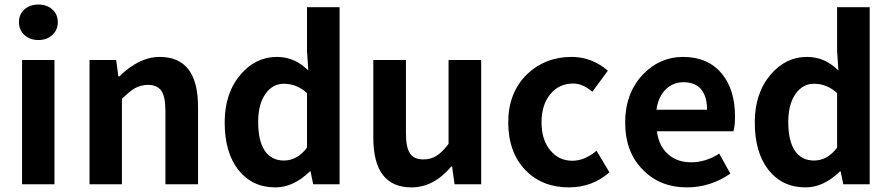

<svg xmlns="http://www.w3.org/2000/svg" viewBox="-20 -811 3925 845"><path d="M77.1 0V-546.9H219.7V0ZM63.5 -712.9Q63.5 -748 87.4 -769.5Q111.3 -791 149.4 -791Q186.5 -791 210.4 -769.5Q234.4 -748 234.4 -712.9Q234.4 -679.7 210.4 -657.2Q186.5 -634.8 149.4 -634.8Q112.3 -634.8 87.9 -656.7Q63.5 -678.7 63.5 -712.9Z M374 0V-546.9H491.2L501 -474.6H504.9Q592.8 -560.5 682.6 -560.5Q851.6 -560.5 851.6 -340.8V0H708V-323.2Q708 -385.7 689.9 -411.6Q671.9 -437.5 630.9 -437.5Q599.6 -437.5 572.3 -421.9Q550.8 -409.2 516.6 -376V0Z M1192.4 13.7Q1089.8 13.7 1029.3 -63Q968.8 -139.6 968.8 -272.5Q968.8 -401.4 1039.1 -483.4Q1105.5 -560.5 1198.2 -560.5Q1241.2 -560.5 1276.4 -543.9Q1304.7 -531.2 1336.9 -501L1331.1 -586.9V-779.3H1474.6V0H1358.4L1346.7 -56.6H1343.8Q1271.5 13.7 1192.4 13.7ZM1229.5 -104.5Q1288.1 -104.5 1331.1 -161.1V-401.4Q1286.1 -442.4 1229.5 -442.4Q1180.7 -442.4 1149.4 -399.4Q1116.2 -353.5 1116.2 -274.4Q1116.2 -190.4 1145.5 -147.5Q1174.8 -104.5 1229.5 -104.5Z M1791 13.7Q1623 13.7 1623 -205.1V-546.9H1766.6V-223.6Q1766.6 -161.1 1785.2 -134.8Q1802.7 -109.4 1842.8 -109.4Q1876 -109.4 1900.9 -125Q1925.8 -140.6 1954.1 -177.7V-546.9H2097.7V0H1980.5L1969.7 -78.1H1965.8Q1888.7 13.7 1791 13.7Z M2483.4 13.7Q2367.2 13.7 2293 -61.5Q2216.8 -140.6 2216.8 -272.5Q2216.8 -404.3 2300.8 -485.4Q2379.9 -560.5 2496.1 -560.5Q2584 -560.5 2655.3 -500L2586.9 -407.2Q2544.9 -443.4 2502.9 -443.4Q2440.4 -443.4 2401.9 -396.5Q2363.3 -349.6 2363.3 -272.5Q2363.3 -196.3 2401.4 -149.9Q2439.5 -103.5 2499 -103.5Q2552.7 -103.5 2605.5 -147.5L2662.1 -52.7Q2586.9 13.7 2483.4 13.7Z M3002.9 13.7Q2885.7 13.7 2810.5 -62.5Q2731.4 -140.6 2731.4 -272.5Q2731.4 -400.4 2809.6 -483.4Q2883.8 -560.5 2986.3 -560.5Q3095.7 -560.5 3157.2 -486.3Q3214.8 -416 3214.8 -298.8Q3214.8 -255.9 3208 -233.4H2871.1Q2879.9 -167 2920.9 -131.8Q2960 -96.7 3022.5 -96.7Q3085 -96.7 3145.5 -134.8L3194.3 -46.9Q3106.4 13.7 3002.9 13.7ZM2869.1 -328.1H3091.8Q3091.8 -385.7 3066.4 -417Q3040 -449.2 2988.3 -449.2Q2943.4 -449.2 2911.1 -418.9Q2877 -385.7 2869.1 -328.1Z M3525.4 13.7Q3422.9 13.7 3362.3 -63Q3301.8 -139.6 3301.8 -272.5Q3301.8 -401.4 3372.1 -483.4Q3438.5 -560.5 3531.2 -560.5Q3574.2 -560.5 3609.4 -543.9Q3637.7 -531.2 3669.9 -501L3664.1 -586.9V-779.3H3807.6V0H3691.4L3679.7 -56.6H3676.8Q3604.5 13.7 3525.4 13.7ZM3562.5 -104.5Q3621.1 -104.5 3664.1 -161.1V-401.4Q3619.1 -442.4 3562.5 -442.4Q3513.7 -442.4 3482.4 -399.4Q3449.2 -353.5 3449.2 -274.4Q3449.2 -190.4 3478.5 -147.5Q3507.8 -104.5 3562.5 -104.5Z"/></svg>

Font: Bpmf GenYo Gothic B
Style: B
Weight: 700
Foundry: But Ko
Version: Version 1.320